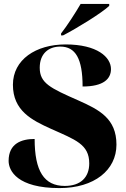

<svg xmlns="http://www.w3.org/2000/svg" viewBox="-20 -951 645 981"><path d="M292 -780V-770H302C372 -806 502 -886 538 -921V-931H392C366 -886 322 -818 292 -780ZM284 10C462 10 575 -82 575 -212C575 -345 488 -390 380 -438C237 -501 183 -526 183 -605C183 -676 227 -713 288 -713C366 -713 402 -651 402 -509C509 -509 547 -548 547 -598C547 -659 477 -724 315 -724C163 -724 46 -646 46 -518C46 -385 143 -337 240 -293C365 -237 436 -214 436 -116C436 -45 392 -1 311 -1C205 -1 157 -77 157 -241C90 -241 24 -218 24 -129C24 -78 69 10 284 10Z"/></svg>

Font: Noto Serif Display Black
Style: Regular
Weight: 900
Designer: Monotype Design Team
Foundry: Monotype Imaging Inc.
Version: Version 2.009